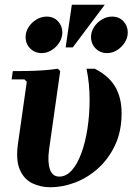

<svg xmlns="http://www.w3.org/2000/svg" viewBox="-20 -780 559 810"><path d="M345 -490H380Q439 -460 466 -414Q493 -368 493 -303Q493 -225 465 -166.5Q437 -108 392.5 -68.5Q348 -29 295.5 -9.5Q243 10 193 10Q151 10 116 -7Q81 -24 63.5 -64.5Q46 -105 56 -175L93 -435L83 -445H29L34 -480Q60 -480 94.5 -480.5Q129 -481 163.5 -483.5Q198 -486 224 -490L234 -480L187 -149Q180 -97 190.5 -66Q201 -35 230 -35Q259 -35 282.5 -61Q306 -87 323 -133Q340 -179 349 -237.5Q358 -296 358 -360Q358 -392 355 -424Q352 -456 345 -490ZM156 -556Q127 -556 107.5 -575.5Q88 -595 88 -624Q88 -646 100.5 -665.5Q113 -685 133.5 -697.5Q154 -710 177 -710Q206 -710 224.5 -690.5Q243 -671 243 -643Q243 -621 230.5 -601Q218 -581 198 -568.5Q178 -556 156 -556ZM432 -556Q403 -556 383.5 -575.5Q364 -595 364 -624Q364 -646 376.5 -665.5Q389 -685 409.5 -697.5Q430 -710 453 -710Q482 -710 500.5 -690.5Q519 -671 519 -643Q519 -621 506.5 -601Q494 -581 474 -568.5Q454 -556 432 -556ZM422 -760 287 -580H257L283 -760Z"/></svg>

Font: Brygada 1918
Style: Bold Italic
Weight: 700
Italic angle: -8°
Designer: Mateusz Machalski | Borys Kosmynka | Przemek Hoffer
Foundry: NIEPODLEGLA 2018
Version: Version 3.006